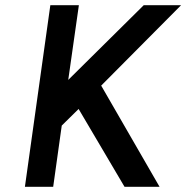

<svg xmlns="http://www.w3.org/2000/svg" viewBox="-20 -720 718 740"><path d="M76 0H185L218 -236L283 -300L460 0H595L370 -390L678 -700H534L243 -412L284 -700H174Z"/></svg>

Font: Unageo
Style: SemiBold-Italic
Weight: 600
Designer: Richard Sepsi
Foundry: Richard Sepsi
Version: Version 2.000